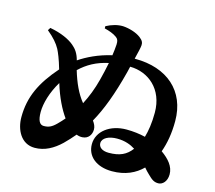

<svg xmlns="http://www.w3.org/2000/svg" viewBox="-113 -936 1226 1097"><g transform="rotate(15 500.0 -387.5)"><path d="M591 -76C550 -76 531 -95 531 -117C531 -148 569 -167 618 -167C665 -167 700 -153 726 -136C695 -95 657 -76 591 -76ZM193 -128C169 -128 156 -151 156 -201C156 -252 176 -322 216 -388C240 -308 272 -245 303 -202C292 -189 280 -176 267 -163C240 -136 222 -128 193 -128ZM377 -312C340 -357 314 -415 293 -485C338 -528 390 -557 460 -572C453 -537 445 -501 436 -467C421 -409 401 -358 377 -312ZM596 -634C607 -678 613 -704 614 -718C615 -733 610 -746 590 -761C564 -781 520 -794 484 -796C452 -797 418 -787 386 -770V-757C414 -750 440 -741 459 -727C472 -718 476 -707 475 -685C474 -664 471 -642 468 -620C389 -602 325 -570 279 -539C269 -577 253 -600 230 -619C202 -643 152 -667 85 -679L75 -663C115 -630 138 -603 154 -574C164 -554 178 -522 195 -463C102 -357 57 -264 57 -144C57 -71 94 6 175 6C234 6 284 -22 329 -65C349 -85 369 -106 388 -129C400 -124 413 -122 424 -123C458 -125 476 -152 476 -183C476 -200 468 -216 457 -231C501 -309 539 -409 575 -549L583 -583C691 -582 787 -505 787 -366C787 -304 779 -255 768 -218C735 -226 697 -231 656 -231C560 -231 486 -176 486 -99C486 -27 545 21 636 21C715 21 773 -7 815 -49C825 -37 835 -26 846 -16C871 9 885 19 910 19C935 19 960 -5 960 -47C960 -94 927 -131 882 -163C901 -216 912 -276 912 -349C912 -528 788 -634 599 -634Z"/></g></svg>

Font: Noto Serif CJK JP Black
Style: Regular
Weight: 900
Designer: Ryoko NISHIZUKA 西塚涼子 (kana & ideographs); Frank Grießhammer (Latin, Greek & Cyrillic); Wenlong ZHANG 张文龙 (bopomofo); San
Foundry: Adobe Systems Incorporated
Version: Version 1.001;PS 1.001;hotconv 16.6.54;makeotf.lib2.5.65590